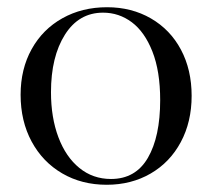

<svg xmlns="http://www.w3.org/2000/svg" viewBox="-20 -498 587 531"><path d="M37 -236Q37 -307 67.5 -362Q98 -417 152.5 -447.5Q207 -478 276 -478Q344 -478 397.5 -447Q451 -416 480.5 -360.5Q510 -305 510 -233Q510 -161 480 -105Q450 -49 396.5 -18Q343 13 275 13Q206 13 152 -18.5Q98 -50 67.5 -106.5Q37 -163 37 -236ZM423 -221Q423 -301 401.5 -355.5Q380 -410 344.5 -436.5Q309 -463 265 -463Q198 -463 159.5 -402Q121 -341 121 -243Q121 -173 141.5 -118.5Q162 -64 199.5 -33.5Q237 -3 287 -3Q355 -3 389 -61.5Q423 -120 423 -221Z"/></svg>

Font: Cormorant Unicase Medium
Style: Regular
Weight: 500
Designer: Christian Thalmann (Catharsis Fonts)
Foundry: Catharsis Fonts
Version: Version 4.000